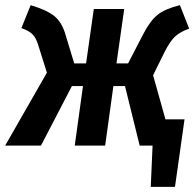

<svg xmlns="http://www.w3.org/2000/svg" viewBox="-34 -565 761 745"><path d="M608 -102H682L645 160H551L558 0H508L451 -231H406L374 0H256L288 -231H245L125 0H-14L148 -283L114 -391Q106 -418 92 -432Q78 -446 49 -456L85 -545Q148 -526 177 -502.5Q206 -479 220 -431L254 -319H300L330 -530H448L418 -319H463L522 -433Q549 -485 578 -508Q607 -531 664 -545L700 -454Q664 -441 645 -423Q626 -405 606 -366L560 -273Z"/></svg>

Font: Fira Sans Condensed SemiBold
Style: Italic
Weight: 600
Width: 3
Italic angle: -8°
Designer: bBox Type GmbH & Carrois Corporate GbR & Edenspiekermann AG
Foundry: bBox Type GmbH & Carrois Corporate GbR & Edenspiekermann AG
Version: Version 4.301